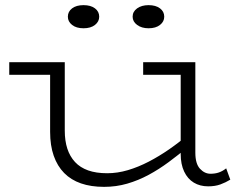

<svg xmlns="http://www.w3.org/2000/svg" viewBox="-20 -713 968 747"><path d="M385 14Q334 14 295 0.5Q256 -13 229.5 -40Q203 -67 189 -107Q175 -147 175 -200V-471H232V-205Q232 -165 242 -134.5Q252 -104 272 -82.5Q292 -61 323 -50Q354 -39 397 -39Q437 -39 477.5 -51Q518 -63 558.5 -84Q599 -105 638 -132Q677 -159 712 -189V-142Q675 -111 636.5 -82.5Q598 -54 558 -32.5Q518 -11 475 1.5Q432 14 385 14ZM16 -422V-471H214V-422ZM790 12Q758 12 734 -2.5Q710 -17 696.5 -45.5Q683 -74 683 -114V-471H740V-119Q740 -76 758 -56.5Q776 -37 799 -37Q817 -37 831.5 -42Q846 -47 860 -58L876 -14Q858 -3 837.5 4.5Q817 12 790 12ZM537 -422V-471H728V-422ZM558 -603Q531 -603 513.5 -616Q496 -629 496 -648Q496 -668 513.5 -680.5Q531 -693 558 -693Q586 -693 602.5 -680.5Q619 -668 619 -648Q619 -629 602.5 -616Q586 -603 558 -603ZM305 -603Q277 -603 260.5 -616Q244 -629 244 -648Q244 -668 260.5 -680.5Q277 -693 305 -693Q333 -693 349.5 -680.5Q366 -668 366 -648Q366 -629 349.5 -616Q333 -603 305 -603Z"/></svg>

Font: BioRhyme SemiExpanded Light
Style: Regular
Weight: 300
Width: 6
Designer: Aoife Mooney
Foundry: Aoife Mooney Type
Version: Version 1.600;gftools[0.9.33]